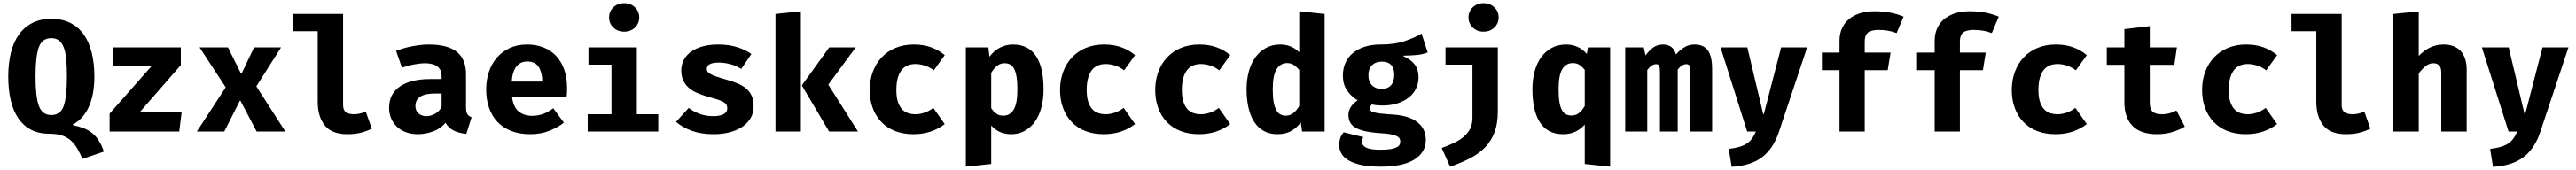

<svg xmlns="http://www.w3.org/2000/svg" viewBox="-20 -830 16240 1073"><path d="M575 -347Q575 -296 567.5 -250Q560 -204 544 -165Q528 -126 502 -95Q476 -64 439 -44L440 -40Q476 -33 506 -21.5Q536 -10 560 9Q584 28 602.5 57Q621 86 635 127L500 173Q483 134 465.5 104.5Q448 75 424 54.5Q400 34 367.5 24Q335 14 290 14Q225 14 176.5 -11Q128 -36 96 -82.5Q64 -129 48 -196Q32 -263 32 -347Q32 -429 48.5 -496.5Q65 -564 99 -611.5Q133 -659 184 -685Q235 -711 303 -711Q371 -711 422 -686Q473 -661 507 -613.5Q541 -566 558 -498.5Q575 -431 575 -347ZM402 -347Q402 -410 397.5 -456Q393 -502 381.5 -531.5Q370 -561 351 -575Q332 -589 303 -589Q245 -589 224.5 -531Q204 -473 204 -347Q204 -220 225 -162Q246 -104 303 -104Q362 -104 382 -162.5Q402 -221 402 -347Z M860 -121H1125L1110 0H671V-113L934 -411H693V-531H1120V-419Z M1492 -194 1394 0H1221L1403 -279L1238 -531H1417L1499 -366H1503L1582 -531H1752L1596 -285L1779 0H1598L1496 -194Z M2143 -167Q2143 -135 2161 -122Q2179 -109 2211 -109Q2231 -109 2250 -113.5Q2269 -118 2286 -125L2324 -18Q2297 -4 2259 6.5Q2221 17 2170 17Q2072 17 2027.5 -38.5Q1983 -94 1983 -188V-633H1827V-742H2143Z M2918 -154Q2918 -124 2926 -110.5Q2934 -97 2953 -90L2920 15Q2872 10 2840 -6Q2808 -22 2789 -55Q2758 -18 2710 -0.5Q2662 17 2614 17Q2573 17 2539.5 4.5Q2506 -8 2482.5 -30Q2459 -52 2446 -82.5Q2433 -113 2433 -150Q2433 -237 2501 -284Q2569 -331 2693 -331H2764V-350Q2764 -391 2736.5 -411Q2709 -431 2658 -431Q2634 -431 2594 -424Q2554 -417 2514 -403L2477 -509Q2529 -529 2584.5 -539Q2640 -549 2682 -549Q2804 -549 2861 -502Q2918 -455 2918 -361ZM2669 -97Q2695 -97 2722.5 -112Q2750 -127 2764 -155V-240H2726Q2660 -240 2629.5 -220Q2599 -200 2599 -161Q2599 -131 2618.5 -114Q2638 -97 2669 -97Z M3208 -219Q3216 -154 3250 -126.5Q3284 -99 3335 -99Q3369 -99 3401.5 -110Q3434 -121 3468 -147L3535 -56Q3496 -25 3442 -4Q3388 17 3323 17Q3254 17 3201.5 -4Q3149 -25 3114.5 -62.5Q3080 -100 3062.5 -151.5Q3045 -203 3045 -265Q3045 -324 3062 -375.5Q3079 -427 3112 -465.5Q3145 -504 3193 -526.5Q3241 -549 3303 -549Q3360 -549 3406.5 -530.5Q3453 -512 3486 -477Q3519 -442 3537 -391Q3555 -340 3555 -276Q3555 -262 3554.5 -246.5Q3554 -231 3552 -219ZM3304 -442Q3262 -442 3236.5 -411.5Q3211 -381 3206 -315H3399Q3398 -372 3376.5 -407Q3355 -442 3304 -442Z M4130 0H3685V-109H3835V-422H3690V-531H3995V-109H4130ZM3915 -630Q3874 -630 3847 -656Q3820 -682 3820 -720Q3820 -758 3847 -784Q3874 -810 3915 -810Q3956 -810 3983 -784Q4010 -758 4010 -720Q4010 -682 3983 -656Q3956 -630 3915 -630Z M4478 -97Q4517 -97 4541 -109Q4565 -121 4565 -146Q4565 -159 4560 -168.5Q4555 -178 4541.5 -186Q4528 -194 4503.5 -202Q4479 -210 4439 -221Q4403 -231 4372.5 -244.5Q4342 -258 4320.5 -277.5Q4299 -297 4287 -323.5Q4275 -350 4275 -385Q4275 -420 4290 -450Q4305 -480 4334.5 -502Q4364 -524 4407.5 -536.5Q4451 -549 4508 -549Q4576 -549 4630 -531.5Q4684 -514 4717 -489L4653 -395Q4624 -414 4586.5 -424.5Q4549 -435 4511 -435Q4436 -435 4436 -395Q4436 -385 4441 -377.5Q4446 -370 4459.5 -362.5Q4473 -355 4497.5 -346.5Q4522 -338 4561 -327Q4600 -316 4631 -303Q4662 -290 4684.5 -271Q4707 -252 4719 -225Q4731 -198 4731 -159Q4731 -115 4710.5 -82Q4690 -49 4655.5 -27Q4621 -5 4575.5 6Q4530 17 4479 17Q4401 17 4342.5 -4Q4284 -25 4242 -61L4322 -149Q4353 -125 4392 -111Q4431 -97 4478 -97Z M5035 -291 5208 -531H5375L5202 -296L5389 0H5207ZM4869 0V-742L5029 -759V0Z M5751 -109Q5778 -109 5807 -118.5Q5836 -128 5864 -149L5936 -47Q5898 -17 5848 0Q5798 17 5739 17Q5674 17 5623 -3Q5572 -23 5536.5 -60Q5501 -97 5482 -148.5Q5463 -200 5463 -262Q5463 -324 5482.5 -376.5Q5502 -429 5538 -467.5Q5574 -506 5625.5 -527.5Q5677 -549 5741 -549Q5802 -549 5850 -531.5Q5898 -514 5936 -482L5867 -386Q5840 -407 5809.5 -416.5Q5779 -426 5751 -426Q5724 -426 5702 -417Q5680 -408 5664.5 -388.5Q5649 -369 5640 -338Q5631 -307 5631 -262Q5631 -218 5640.5 -188.5Q5650 -159 5666 -141.5Q5682 -124 5704 -116.5Q5726 -109 5751 -109Z M6355 17Q6277 17 6229 -38V205L6069 222V-531H6211L6218 -472Q6250 -514 6288.5 -531.5Q6327 -549 6365 -549Q6417 -549 6453.5 -529.5Q6490 -510 6513.5 -473Q6537 -436 6548 -384Q6559 -332 6559 -267Q6559 -205 6545.5 -153Q6532 -101 6505.5 -63.5Q6479 -26 6441 -4.5Q6403 17 6355 17ZM6305 -100Q6347 -100 6370.5 -138Q6394 -176 6394 -265Q6394 -314 6388.5 -346.5Q6383 -379 6372.5 -397.5Q6362 -416 6347 -423.5Q6332 -431 6313 -431Q6287 -431 6266.5 -415Q6246 -399 6229 -370V-147Q6246 -123 6263 -111.5Q6280 -100 6305 -100Z M6951 -109Q6978 -109 7007 -118.5Q7036 -128 7064 -149L7136 -47Q7098 -17 7048 0Q6998 17 6939 17Q6874 17 6823 -3Q6772 -23 6736.5 -60Q6701 -97 6682 -148.5Q6663 -200 6663 -262Q6663 -324 6682.5 -376.5Q6702 -429 6738 -467.5Q6774 -506 6825.5 -527.5Q6877 -549 6941 -549Q7002 -549 7050 -531.5Q7098 -514 7136 -482L7067 -386Q7040 -407 7009.5 -416.5Q6979 -426 6951 -426Q6924 -426 6902 -417Q6880 -408 6864.5 -388.5Q6849 -369 6840 -338Q6831 -307 6831 -262Q6831 -218 6840.5 -188.5Q6850 -159 6866 -141.5Q6882 -124 6904 -116.5Q6926 -109 6951 -109Z M7551 -109Q7578 -109 7607 -118.5Q7636 -128 7664 -149L7736 -47Q7698 -17 7648 0Q7598 17 7539 17Q7474 17 7423 -3Q7372 -23 7336.5 -60Q7301 -97 7282 -148.5Q7263 -200 7263 -262Q7263 -324 7282.5 -376.5Q7302 -429 7338 -467.5Q7374 -506 7425.5 -527.5Q7477 -549 7541 -549Q7602 -549 7650 -531.5Q7698 -514 7736 -482L7667 -386Q7640 -407 7609.5 -416.5Q7579 -426 7551 -426Q7524 -426 7502 -417Q7480 -408 7464.5 -388.5Q7449 -369 7440 -338Q7431 -307 7431 -262Q7431 -218 7440.5 -188.5Q7450 -159 7466 -141.5Q7482 -124 7504 -116.5Q7526 -109 7551 -109Z M8051 -549Q8122 -549 8171 -500V-759L8331 -742V0H8189L8181 -58Q8159 -27 8123 -5Q8087 17 8034 17Q7984 17 7947.5 -3.5Q7911 -24 7887 -61Q7863 -98 7851 -150.5Q7839 -203 7839 -267Q7839 -328 7853.5 -380Q7868 -432 7895.5 -469.5Q7923 -507 7962.5 -528Q8002 -549 8051 -549ZM8094 -432Q8053 -432 8028.5 -393.5Q8004 -355 8004 -266Q8004 -217 8010 -185Q8016 -153 8027 -134Q8038 -115 8053 -107.5Q8068 -100 8086 -100Q8112 -100 8133 -116Q8154 -132 8171 -161V-389Q8154 -409 8136 -420.5Q8118 -432 8094 -432Z M8574 35Q8571 43 8569 51Q8567 59 8567 67Q8567 89 8593.5 102Q8620 115 8684 115Q8723 115 8747 111Q8771 107 8784.5 100Q8798 93 8803 84Q8808 75 8808 64Q8808 52 8803 43.5Q8798 35 8784.5 28.5Q8771 22 8747.5 17.5Q8724 13 8688 11Q8627 7 8587 -2Q8547 -11 8523.5 -25.5Q8500 -40 8490.5 -60Q8481 -80 8481 -106Q8481 -132 8496.5 -155.5Q8512 -179 8539 -197Q8497 -222 8471.5 -260.5Q8446 -299 8446 -353Q8446 -397 8462 -433Q8478 -469 8509 -495Q8540 -521 8584 -535Q8628 -549 8684 -549Q8771 -549 8833 -569.5Q8895 -590 8942 -618L8981 -499Q8952 -487 8913 -483Q8874 -479 8828 -479V-475Q8873 -456 8898 -424Q8923 -392 8923 -341Q8923 -303 8907 -270.5Q8891 -238 8861.5 -214.5Q8832 -191 8789.5 -177.5Q8747 -164 8695 -164Q8679 -164 8662.5 -165.5Q8646 -167 8629 -171Q8617 -159 8617 -147Q8617 -138 8621 -132Q8625 -126 8640 -121.5Q8655 -117 8684.5 -113.5Q8714 -110 8764 -107Q8865 -100 8917 -58Q8969 -16 8969 53Q8969 95 8949 126.5Q8929 158 8892.5 179.5Q8856 201 8803.5 211.5Q8751 222 8685 222Q8613 222 8563.5 211.5Q8514 201 8482.5 182.5Q8451 164 8437 139.5Q8423 115 8423 87Q8423 64 8428.5 44.5Q8434 25 8451 5ZM8607 -356Q8607 -314 8630 -291.5Q8653 -269 8691 -269Q8728 -269 8749 -291.5Q8770 -314 8770 -358Q8770 -441 8691 -441Q8653 -441 8630 -418.5Q8607 -396 8607 -356Z M9069 104Q9111 89 9146.5 72Q9182 55 9208 33Q9234 11 9248.5 -18Q9263 -47 9263 -86V-422H9093V-531H9423V-129Q9423 -51 9402.5 4Q9382 59 9343 99.5Q9304 140 9248 169Q9192 198 9122 222ZM9333 -630Q9292 -630 9265 -656Q9238 -682 9238 -720Q9238 -758 9265 -784Q9292 -810 9333 -810Q9374 -810 9401 -784Q9428 -758 9428 -720Q9428 -682 9401 -656Q9374 -630 9333 -630Z M9896 -432Q9853 -432 9829.5 -394Q9806 -356 9806 -266Q9806 -217 9811.5 -185Q9817 -153 9827.5 -134.5Q9838 -116 9853 -108.5Q9868 -101 9888 -101Q9914 -101 9934 -116.5Q9954 -132 9971 -161V-389Q9955 -409 9937.5 -420.5Q9920 -432 9896 -432ZM9971 -44Q9948 -17 9914 0Q9880 17 9835 17Q9783 17 9746.5 -3Q9710 -23 9686.5 -60.5Q9663 -98 9652 -150Q9641 -202 9641 -267Q9641 -328 9655 -380Q9669 -432 9696.5 -469.5Q9724 -507 9763.5 -528Q9803 -549 9854 -549Q9893 -549 9926.5 -533.5Q9960 -518 9984 -489L9991 -531H10131V222L9971 205Z M10226 0V-531H10343L10354 -480Q10379 -514 10404.5 -531.5Q10430 -549 10465 -549Q10495 -549 10516 -534Q10537 -519 10546 -486Q10570 -514 10599 -531.5Q10628 -549 10663 -549Q10720 -549 10747 -512Q10774 -475 10774 -393V0H10637V-375Q10637 -402 10632 -413.5Q10627 -425 10612 -425Q10599 -425 10586 -418Q10573 -411 10557 -391V0H10445V-375Q10445 -402 10440.5 -413.5Q10436 -425 10421 -425Q10407 -425 10393.5 -416.5Q10380 -408 10365 -388V0Z M10827 -531H10996L11096 -110H11100L11209 -531H11373L11196 0Q11161 107 11090 161.5Q11019 216 10897 223L10879 110Q10918 105 10945.5 97Q10973 89 10992.5 76Q11012 63 11025.5 44.5Q11039 26 11050 0H10995Z M11798 -759Q11857 -759 11901.5 -749.5Q11946 -740 11981 -725L11937 -621Q11909 -632 11880.5 -636.5Q11852 -641 11823 -641Q11776 -641 11756 -624Q11736 -607 11736 -568V-498H11899L11881 -387H11736V0H11577V-387H11466V-498H11577V-574Q11577 -613 11591 -647Q11605 -681 11633 -706Q11661 -731 11702.5 -745Q11744 -759 11798 -759Z M12398 -759Q12457 -759 12501.5 -749.5Q12546 -740 12581 -725L12537 -621Q12509 -632 12480.5 -636.5Q12452 -641 12423 -641Q12376 -641 12356 -624Q12336 -607 12336 -568V-498H12499L12481 -387H12336V0H12177V-387H12066V-498H12177V-574Q12177 -613 12191 -647Q12205 -681 12233 -706Q12261 -731 12302.5 -745Q12344 -759 12398 -759Z M12951 -109Q12978 -109 13007 -118.5Q13036 -128 13064 -149L13136 -47Q13098 -17 13048 0Q12998 17 12939 17Q12874 17 12823 -3Q12772 -23 12736.5 -60Q12701 -97 12682 -148.5Q12663 -200 12663 -262Q12663 -324 12682.5 -376.5Q12702 -429 12738 -467.5Q12774 -506 12825.5 -527.5Q12877 -549 12941 -549Q13002 -549 13050 -531.5Q13098 -514 13136 -482L13067 -386Q13040 -407 13009.5 -416.5Q12979 -426 12951 -426Q12924 -426 12902 -417Q12880 -408 12864.5 -388.5Q12849 -369 12840 -338Q12831 -307 12831 -262Q12831 -218 12840.5 -188.5Q12850 -159 12866 -141.5Q12882 -124 12904 -116.5Q12926 -109 12951 -109Z M13754 -31Q13722 -11 13676.5 3Q13631 17 13579 17Q13474 17 13423.5 -36.5Q13373 -90 13373 -182V-421H13262V-531H13373V-646L13533 -665V-531H13704L13688 -421H13533V-182Q13533 -142 13551 -125.5Q13569 -109 13608 -109Q13636 -109 13659 -115.5Q13682 -122 13701 -133Z M14151 -109Q14178 -109 14207 -118.5Q14236 -128 14264 -149L14336 -47Q14298 -17 14248 0Q14198 17 14139 17Q14074 17 14023 -3Q13972 -23 13936.5 -60Q13901 -97 13882 -148.5Q13863 -200 13863 -262Q13863 -324 13882.5 -376.5Q13902 -429 13938 -467.5Q13974 -506 14025.5 -527.5Q14077 -549 14141 -549Q14202 -549 14250 -531.5Q14298 -514 14336 -482L14267 -386Q14240 -407 14209.5 -416.5Q14179 -426 14151 -426Q14124 -426 14102 -417Q14080 -408 14064.5 -388.5Q14049 -369 14040 -338Q14031 -307 14031 -262Q14031 -218 14040.5 -188.5Q14050 -159 14066 -141.5Q14082 -124 14104 -116.5Q14126 -109 14151 -109Z M14743 -167Q14743 -135 14761 -122Q14779 -109 14811 -109Q14831 -109 14850 -113.5Q14869 -118 14886 -125L14924 -18Q14897 -4 14859 6.5Q14821 17 14770 17Q14672 17 14627.5 -38.5Q14583 -94 14583 -188V-633H14427V-742H14743Z M15069 0V-742L15229 -758V-477Q15262 -512 15301 -530.5Q15340 -549 15385 -549Q15456 -549 15493.5 -507.5Q15531 -466 15531 -390V0H15371V-371Q15371 -404 15357.5 -417.5Q15344 -431 15321 -431Q15296 -431 15274 -414Q15252 -397 15229 -367V0Z M15627 -531H15796L15896 -110H15900L16009 -531H16173L15996 0Q15961 107 15890 161.5Q15819 216 15697 223L15679 110Q15718 105 15745.5 97Q15773 89 15792.5 76Q15812 63 15825.5 44.5Q15839 26 15850 0H15795Z"/></svg>

Font: Qzxlaeiskcpccdgjqmyffctclhy
Style: Regular
Weight: 700
Monospace: yes
Designer: Carrois Corporate & Edenspiekermann
Foundry: Carrois Corporate GbR & Edenspiekermann AG
Version: Version 2.001